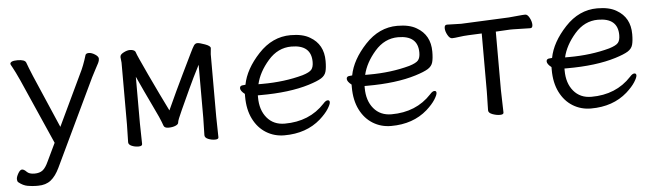

<svg xmlns="http://www.w3.org/2000/svg" viewBox="-44 -649 3334 975"><g transform="rotate(-5 1623.0 -161.5)"><path d="M29 -464Q29 -480 66.5 -480Q104 -480 110 -464Q118 -441 138 -393L254 -124L377 -383Q397 -422 413 -476Q416 -485 430.5 -485Q445 -485 462 -474Q479 -463 479 -452Q479 -441 473.5 -430.5Q468 -420 457 -399.5Q446 -379 437 -361L226 82Q206 124 180.5 144Q155 164 116 164H106Q87 164 63 160Q39 156 16 137Q11 132 11 121Q11 110 21 92.5Q31 75 41 75Q51 75 63.5 88Q76 101 102.5 101Q129 101 144.5 89Q160 77 174 46L218 -46L72 -377Q50 -425 39.5 -443.5Q29 -462 29 -464Z M979 -18 981 -106V-377Q947 -311 923.5 -259.5Q900 -208 876 -156Q852 -104 852 -94.5Q852 -85 837 -78.5Q822 -72 801 -72Q780 -72 776 -85L769 -104Q766 -115 729.5 -191Q693 -267 658 -344V-106L660 -1Q660 10 641 10Q622 10 606 3Q590 -4 590 -16L592 -106V-422L589 -450L590 -456Q592 -465 609 -473.5Q626 -482 639 -482Q652 -482 659.5 -478Q667 -474 669 -466.5Q671 -459 684 -430.5Q697 -402 721.5 -349Q746 -296 770 -247Q794 -198 813 -159Q859 -260 896.5 -337Q934 -414 946.5 -440Q959 -466 966 -476.5Q973 -487 984 -487Q995 -487 1022.5 -477Q1050 -467 1050 -456L1047 -425V-106L1049 -1Q1049 9 1031 9Q1013 9 996 2Q979 -5 979 -18Z M1295 -252Q1407 -252 1502 -278Q1538 -289 1548.5 -302Q1559 -315 1559 -341Q1559 -428 1458 -428Q1389 -428 1339 -370.5Q1289 -313 1275 -252ZM1199 -254 1209 -255Q1224 -334 1295 -410Q1366 -486 1459 -486Q1521 -486 1557 -464Q1625 -425 1625 -340Q1625 -306 1619.5 -286Q1614 -266 1594 -253.5Q1574 -241 1529 -227Q1429 -196 1280 -196H1267V-186Q1267 -121 1300.5 -81Q1334 -41 1391 -41Q1517 -41 1595 -125Q1608 -140 1618 -140Q1628 -140 1628 -129.5Q1628 -119 1613.5 -96Q1599 -73 1569 -46Q1496 18 1384 18Q1333 18 1291.5 -7.5Q1250 -33 1226 -81Q1202 -129 1202 -195V-209Q1180 -226 1180 -240Q1180 -254 1199 -254Z M1839 -252Q1951 -252 2046 -278Q2082 -289 2092.5 -302Q2103 -315 2103 -341Q2103 -428 2002 -428Q1933 -428 1883 -370.5Q1833 -313 1819 -252ZM1743 -254 1753 -255Q1768 -334 1839 -410Q1910 -486 2003 -486Q2065 -486 2101 -464Q2169 -425 2169 -340Q2169 -306 2163.5 -286Q2158 -266 2138 -253.5Q2118 -241 2073 -227Q1973 -196 1824 -196H1811V-186Q1811 -121 1844.5 -81Q1878 -41 1935 -41Q2061 -41 2139 -125Q2152 -140 2162 -140Q2172 -140 2172 -129.5Q2172 -119 2157.5 -96Q2143 -73 2113 -46Q2040 18 1928 18Q1877 18 1835.5 -7.5Q1794 -33 1770 -81Q1746 -129 1746 -195V-209Q1724 -226 1724 -240Q1724 -254 1743 -254Z M2499 -115 2502 0Q2502 10 2483.5 10Q2465 10 2445 2.5Q2425 -5 2425 -18Q2425 -26 2425.5 -46.5Q2426 -67 2426.5 -87.5Q2427 -108 2427 -115V-410L2359 -407Q2335 -406 2311 -402.5Q2287 -399 2275 -399Q2263 -399 2252.5 -418Q2242 -437 2242 -453.5Q2242 -470 2255 -470L2327 -468L2571 -479Q2596 -481 2620 -483.5Q2644 -486 2655.5 -486Q2667 -486 2677 -467Q2687 -448 2687 -431.5Q2687 -415 2675 -415L2589 -417H2572L2499 -413Z M2858 -252Q2970 -252 3065 -278Q3101 -289 3111.5 -302Q3122 -315 3122 -341Q3122 -428 3021 -428Q2952 -428 2902 -370.5Q2852 -313 2838 -252ZM2762 -254 2772 -255Q2787 -334 2858 -410Q2929 -486 3022 -486Q3084 -486 3120 -464Q3188 -425 3188 -340Q3188 -306 3182.5 -286Q3177 -266 3157 -253.5Q3137 -241 3092 -227Q2992 -196 2843 -196H2830V-186Q2830 -121 2863.5 -81Q2897 -41 2954 -41Q3080 -41 3158 -125Q3171 -140 3181 -140Q3191 -140 3191 -129.5Q3191 -119 3176.5 -96Q3162 -73 3132 -46Q3059 18 2947 18Q2896 18 2854.5 -7.5Q2813 -33 2789 -81Q2765 -129 2765 -195V-209Q2743 -226 2743 -240Q2743 -254 2762 -254Z"/></g></svg>

Font: LXGW WenKai
Style: Regular
Weight: 400
Designer: LXGW / Fontworks Inc.
Foundry: LXGW / Fontworks Inc.
Version: Version 1.520; June 14, 2025